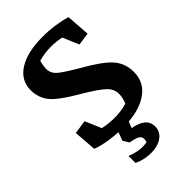

<svg xmlns="http://www.w3.org/2000/svg" viewBox="-264 -763 1080 1080"><g transform="rotate(-45 276.0 -223.5)"><path d="M324.2 -397Q437 -333.5 479.7 -285.4Q522.5 -237.3 522.5 -168.5Q522.5 -83 451.2 -36.1Q394.5 1 304.7 8.8L290 46.4Q313 50.8 331.5 57.6Q350.1 64.5 363 75Q376 85.4 383.1 99.9Q390.1 114.3 390.1 134.3Q390.1 153.8 381.6 170.2Q373 186.5 357.2 198.2Q341.3 210 318.8 216.6Q296.4 223.1 269 223.1Q246.6 223.1 228 219.7Q209.5 216.3 195.8 211.9Q179.7 206.5 166.5 200.2V145Q180.2 150.4 195.3 154.8Q208 158.7 223.6 161.6Q239.3 164.6 254.9 164.6Q272.9 164.6 283.2 163.1Q288.6 162.1 293.5 161.1Q293.9 157.7 294.9 153.8Q295.9 150.4 296.4 146.7Q296.9 143.1 296.9 139.2Q296.9 130.9 293.5 124.3Q290 117.7 281.7 112.5Q273.4 107.4 259.8 103.3Q246.1 99.1 225.1 95.7L202.6 60.5L221.2 9.8Q183.1 7.8 147.5 2.4Q95.2 -5.9 58.6 -20L48.3 -156.2L129.9 -168.5L170.9 -72.3Q190.9 -67.4 215.1 -64.7Q239.3 -62 263.7 -62Q289.6 -62 315.4 -65.9Q341.3 -69.8 361.3 -75.7Q367.2 -87.4 371.6 -105Q376 -122.6 376 -139.6Q376 -178.7 345.2 -208Q314.5 -237.3 232.9 -286.1Q108.4 -357.9 73.7 -401.9Q39.1 -445.8 38.6 -504.9Q38.6 -584 107.7 -627.7Q176.8 -671.4 298.3 -671.4Q347.7 -671.4 395.3 -664.6Q442.9 -657.7 480 -646L490.2 -504.4L414.6 -493.7L374 -589.8Q355 -594.2 333.3 -596.4Q311.5 -598.6 290.5 -598.6Q266.1 -598.6 241.7 -595.2Q217.3 -591.8 194.3 -585Q190.4 -572.3 187.7 -556.6Q185.1 -541 185.1 -526.9Q185.1 -496.1 209.2 -473.1Q233.4 -450.2 324.2 -397Z"/></g></svg>

Font: Noticia Text
Style: Bold
Weight: 700
Designer: JM Sole
Foundry: JM Sole
Version: Version 1.003